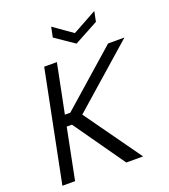

<svg xmlns="http://www.w3.org/2000/svg" viewBox="-161 -1024 1002 1138"><g transform="rotate(-20 340.5 -454.5)"><path d="M175 -700H255L193 -391H227L578 -700H681L290 -356L544 0H438L212 -321H179L115 0H35ZM567 -909 554 -845 402 -763 282 -845 295 -909 414 -825Z"/></g></svg>

Font: Albert Sans
Style: Italic
Weight: 400
Italic angle: -11.25°
Designer: Andreas Rasmussen
Foundry: a.Foundry
Version: Version 1.025